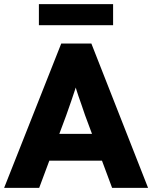

<svg xmlns="http://www.w3.org/2000/svg" viewBox="-22 -911 738 931"><path d="M275 -700H421L696 0H521.6L390.4 -352.4Q382 -379 372.6 -404.6Q355.6 -452 348.5 -475.5Q341.4 -499 331 -542.4L360.6 -542.8Q352.2 -508.6 344.5 -483.8Q336.8 -459 323.2 -420.4Q307.8 -375 298.8 -350.8L168 0H-2ZM183.8 -261.8H506L558.6 -132H130ZM166.6 -890.8H526.4V-788.8H166.6Z"/></svg>

Font: Easer Grotesk Variable
Style: Regular
Weight: 400
Designer: Boardeaser, Bonnie Shaver-Troup, Thomas Jockin
Foundry: Lexend
Version: Version 1.001;Glyphs 3.1.2 (3151)